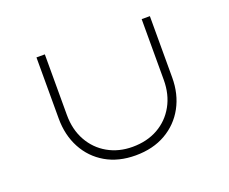

<svg xmlns="http://www.w3.org/2000/svg" viewBox="-115 -885 1286 1077"><g transform="rotate(-20 528.5 -346.5)"><path d="M526 7Q424 7 348.5 -37Q273 -81 231.5 -158.5Q190 -236 190 -335V-700H240V-338Q240 -251 277 -184.5Q314 -118 379 -81Q444 -44 526 -44Q613 -44 678.5 -81Q744 -118 781 -184.5Q818 -251 818 -338V-700H867V-334Q867 -235 825 -158Q783 -81 706.5 -37Q630 7 526 7Z"/></g></svg>

Font: Lexend Zetta ExtraLight
Style: Regular
Weight: 250
Version: Version 1.007